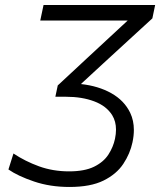

<svg xmlns="http://www.w3.org/2000/svg" viewBox="-20 -733 636 763"><path d="M256 10Q179 10 115 -11.8Q51 -33.5 13.5 -59.5L33.5 -123Q80 -92 135.2 -72Q190.5 -52 254.5 -52Q316 -52 353.8 -70.5Q391.5 -89 410.8 -118.8Q430 -148.5 437 -181.5Q441 -201 441 -218Q441 -250.5 426 -275Q403 -312 354.5 -330.2Q306 -348.5 242 -348.5H200L209.5 -393.5Q236.5 -418.5 265.5 -445.5Q294.5 -472.5 323 -499L487.5 -651.5H140L153 -713H596.5L585.5 -660Q537 -615.5 489 -571.5Q441 -527 392 -482.5L301.5 -399Q371 -391.5 422.5 -362.5Q474 -333.5 497.5 -284.5Q512 -254 512 -216.5Q512 -193.5 506.5 -167.5Q497 -122.5 470 -81.8Q443 -41 391.5 -15.5Q340 10 256 10Z"/></svg>

Font: Heraclito Light
Style: Italic
Weight: 300
Italic angle: -12°
Designer: Kostas Bartsokas (font) & Cristiano Sobral (main changes)
Foundry: Kostas Bartsokas (font) & Cristiano Sobral (main changes)
Version: Version 1.00;July 8, 2020;FontCreator 13.0.0.2655 64-bit